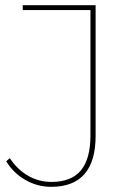

<svg xmlns="http://www.w3.org/2000/svg" viewBox="-20 -720 517 743"><path d="M178 3Q125 3 78.5 -23.5Q32 -50 4 -96L18 -108Q47 -64 88.5 -40Q130 -16 179 -16Q256 -16 293 -60.5Q330 -105 330 -196V-681H68V-700H350V-194Q350 -96 307 -46.5Q264 3 178 3Z"/></svg>

Font: Montserrat
Style: Regular
Weight: 400
Designer: Julieta Ulanovsky
Foundry: Julieta Ulanovsky
Version: Version 8.000